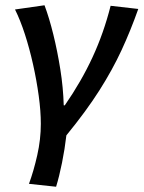

<svg xmlns="http://www.w3.org/2000/svg" viewBox="-20 -523 545 729"><path d="M90 175Q108 126 121.5 66Q135 6 135 -53Q135 -101 127 -159.5Q119 -218 105.5 -278.5Q92 -339 74.5 -393Q57 -447 37 -487L149 -503Q167 -455 182.5 -392Q198 -329 209 -260Q220 -191 222 -123H226Q289 -214 331.5 -306Q374 -398 400 -501L505 -489Q476 -407 441.5 -332.5Q407 -258 357.5 -180Q308 -102 232 -9Q226 43 215.5 95Q205 147 193 186Z"/></svg>

Font: Source Sans 3 Semibold
Style: Italic
Weight: 600
Italic angle: -11°
Designer: Paul D. Hunt
Foundry: Adobe
Version: Version 3.052;hotconv 1.1.0;makeotfexe 2.6.0